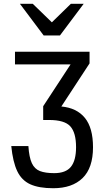

<svg xmlns="http://www.w3.org/2000/svg" viewBox="-20 -789 572 1007"><path d="M259.3 198.2Q184.1 198.2 138.7 177.5Q93.3 156.7 70.3 108.4Q47.4 60.1 39.1 -22.9H128.9Q132.8 36.1 147 66.7Q161.1 97.2 189.5 108.2Q217.8 119.1 264.2 119.1Q325.2 119.1 352.1 85.7Q378.9 52.2 378.9 -17.1Q378.9 -92.8 348.9 -126.2Q318.8 -159.7 237.8 -159.7H206.5V-231.9L350.1 -451.2H58.6V-517.6H449.7V-456.5L301.8 -230.5Q382.3 -223.1 425 -170.9Q467.8 -118.7 467.8 -16.6Q467.8 91.8 413.1 145Q358.4 198.2 259.3 198.2ZM209 -603 84.5 -769H151.9L252 -671.9L351.6 -769H418.9L294.4 -603Z"/></svg>

Font: Monda
Style: Regular
Weight: 400
Designer: Vernon Adams
Foundry: Vernon Adams
Version: Version 2.100; ttfautohint (v1.8.3)